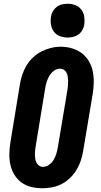

<svg xmlns="http://www.w3.org/2000/svg" viewBox="-20 -995 540 1023"><path d="M206 8Q175 8 146 1Q117 -6 94 -23Q71 -40 56 -65Q41 -90 35 -119Q29 -148 30 -178.5Q31 -209 36 -240L86 -545Q90 -571 98.5 -596.5Q107 -622 121 -645.5Q135 -669 155.5 -688.5Q176 -708 200.5 -720.5Q225 -733 251 -739.5Q277 -746 304 -746Q335 -746 363.5 -737.5Q392 -729 415 -712Q438 -695 453 -670Q468 -645 474 -616.5Q480 -588 479.5 -557Q479 -526 474 -495L423 -190Q419 -165 410.5 -139.5Q402 -114 388 -90.5Q374 -67 353.5 -47Q333 -27 308.5 -14.5Q284 -2 257.5 3Q231 8 206 8ZM209 -106Q226 -106 241.5 -117Q257 -128 266 -143.5Q275 -159 280 -175.5Q285 -192 288 -209L339 -514Q341 -526 342 -538Q343 -550 343 -562Q343 -574 341.5 -585Q340 -596 335 -606.5Q330 -617 320.5 -623Q311 -629 299 -629Q282 -629 267 -617.5Q252 -606 243 -591Q234 -576 229 -559.5Q224 -543 221 -526L171 -221Q169 -209 167.5 -197.5Q166 -186 166 -174Q166 -162 167.5 -150.5Q169 -139 174 -129Q179 -119 188 -112.5Q197 -106 209 -106ZM340 -795Q319 -795 299 -802.5Q279 -810 267 -826.5Q255 -843 251.5 -864Q248 -885 252 -907Q254 -922 262 -935.5Q270 -949 282.5 -958.5Q295 -968 310.5 -971.5Q326 -975 340 -975Q362 -975 381.5 -967.5Q401 -960 413.5 -943.5Q426 -927 429 -906Q432 -885 429 -863Q426 -848 418.5 -834.5Q411 -821 398 -811.5Q385 -802 370 -798.5Q355 -795 340 -795Z"/></svg>

Font: Iosevka Slab Heavy Oblique
Style: Regular
Weight: 900
Italic angle: -9°
Monospace: yes
Designer: Belleve Invis
Foundry: Belleve Invis
Version: Version 11.1.1; ttfautohint (v1.8.3)